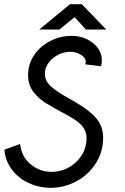

<svg xmlns="http://www.w3.org/2000/svg" viewBox="-20 -875 597 916"><path d="M1 -161 76 -188Q83 -126 127 -90.5Q171 -55 226 -55Q266 -55 302 -73Q338 -91 362.5 -123.5Q387 -156 392 -198Q393 -204 393 -216Q393 -249 372.5 -273.5Q352 -298 302 -325Q234 -361 198 -383.5Q162 -406 138 -438.5Q114 -471 114 -516Q114 -570 143.5 -613Q173 -656 221 -680Q269 -704 321 -704Q361 -704 394.5 -688Q428 -672 447 -645.5Q466 -619 466 -588Q466 -572 462 -559L387 -568Q389 -576 389 -580Q389 -600 365.5 -614Q342 -628 316 -628Q285 -628 257 -613.5Q229 -599 211.5 -575Q194 -551 194 -524Q194 -487 226.5 -459.5Q259 -432 315 -402L349 -382Q413 -344 442.5 -306.5Q472 -269 472 -218Q472 -150 436.5 -95Q401 -40 343.5 -9.5Q286 21 223 21Q165 21 115.5 -2.5Q66 -26 35.5 -67.5Q5 -109 1 -161ZM314 -855H370L487 -734H390L336 -793L263 -734H167Z"/></svg>

Font: Bellota Text
Style: Bold Italic
Weight: 700
Italic angle: -7.5°
Designer: Kemie Guaida
Foundry: Kemie Guaida
Version: Version 4.001